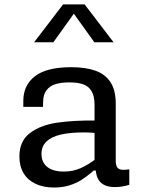

<svg xmlns="http://www.w3.org/2000/svg" viewBox="-20 -826 660 858"><path d="M497.2 -363.2V-108.5Q497.2 -89.5 502.7 -80Q508.2 -70.5 521.1 -68Q534 -65.5 557.8 -69.2V0Q524 10 493.8 10Q460.8 10 441.8 -1.7Q422.8 -13.3 415.2 -32.6Q407.5 -51.8 407.5 -77.8L402.5 -86.7V-357.5Q402.5 -397.3 388.6 -419.5Q374.7 -441.7 350 -449.8Q325.3 -458 288.2 -457.8Q252.5 -457.5 227.5 -449.8Q202.5 -442 187.8 -422.8Q173 -403.5 172.7 -370.7L172.3 -348.5H84.2V-375.3Q84.2 -445 136.2 -485.3Q188.2 -525.7 298 -525.7Q363.2 -525.7 407 -509.9Q450.8 -494.2 474 -458.3Q497.2 -422.5 497.2 -363.2ZM355.2 -234.3Q293.8 -234.3 252 -224.7Q210.2 -215 187.8 -193.8Q165.3 -172.5 165.3 -137.8Q165.3 -112.7 177.1 -95.1Q188.8 -77.5 211.1 -68.4Q233.3 -59.3 264.3 -59.3Q306 -59.3 340.8 -74.8Q375.7 -90.3 415 -120.5L417.5 -64H398.8L390 -56.2Q364.5 -34.7 341.8 -20.6Q319 -6.5 288.7 2.8Q258.3 12 221.8 12Q174.3 12 139.3 -4.4Q104.3 -20.8 85.5 -51.9Q66.7 -83 66.7 -126.5Q66.7 -195.5 113.5 -231.1Q160.3 -266.7 234.5 -277.7Q308.7 -288.7 413.8 -287.5L439.3 -227.8Q417.3 -230.8 396.2 -232.6Q375.2 -234.3 355.2 -234.3ZM261.8 -806.2H358.2L487.5 -637.2H401.5L295 -785.8H325L218.5 -637.2H132.5Z"/></svg>

Font: Monaspace Neon Var
Style: Regular
Weight: 400
Designer: Riley Cran and the Lettermatic Team
Version: Version 1.000 (Monaspace Neon Var)